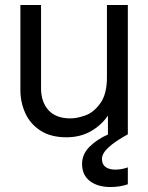

<svg xmlns="http://www.w3.org/2000/svg" viewBox="-20 -540 596 772"><path d="M310 119Q310 80 340 50Q370 20 416 0H414V-75Q386 -35 344 -11.5Q302 12 247 12Q184 12 142.5 -15Q101 -42 81.5 -85.5Q62 -129 62 -178V-520H145V-186Q145 -130 175 -97Q205 -64 263 -64Q290 -64 323.5 -76Q357 -88 383.5 -125Q410 -162 410 -229V-520H494V0Q443 28 416.5 52.5Q390 77 390 99Q390 121 404.5 131.5Q419 142 444 142Q469 142 494 133V201Q462 212 424 212Q373 212 341.5 188Q310 164 310 119Z"/></svg>

Font: Aspekta Variable
Style: Regular
Weight: 400
Designer: Ivo Dolenc
Version: Version 2.100